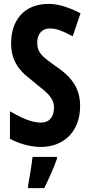

<svg xmlns="http://www.w3.org/2000/svg" viewBox="-20 -744 463 985"><path d="M391 -200C391 -294 345 -353 259 -409C198 -454 171 -472 171 -526C171 -568 195 -598 234 -598C269 -598 297 -587 353 -558L393 -676C324 -711 274 -724 229 -724C103 -724 36 -639 37 -519C37 -393 129 -348 167 -312C218 -272 257 -242 257 -193C257 -151 239 -115 189 -115C139 -115 85 -142 31 -173V-32C84 -3 145 10 189 10C304 10 391 -66 391 -200ZM272 71V61H147C142 104 131 173 124 208V221H207C230 174 255 120 272 71Z"/></svg>

Font: Noto Sans Gurmukhi UI ExtraCondensed
Style: Bold
Weight: 700
Width: 2
Designer: Jelle Bosma - Monotype Design Team
Foundry: Monotype Imaging Inc.
Version: Version 2.004